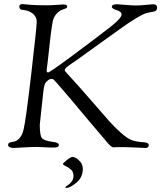

<svg xmlns="http://www.w3.org/2000/svg" viewBox="-20 -727 814 946"><path d="M290 79Q324 46 338 46Q342 46 353 51Q364 56 376 70.5Q388 85 388 105Q388 147 356.5 173Q325 199 307 199Q302 199 302 195Q302 193 312 187Q322 181 332 169Q342 157 342 139Q342 119 329 108Q316 97 303 91Q290 85 290 79ZM20 -13Q20 -22 29 -25Q38 -28 50 -29.5Q62 -31 75.5 -45.5Q89 -60 96 -88Q107 -131 134 -363.5Q161 -596 161 -620Q161 -644 141.5 -660Q122 -676 93 -678Q75 -679 75 -695Q75 -707 93 -707L98 -706Q103 -706 112.5 -705Q122 -704 134.5 -703Q147 -702 166.5 -701.5Q186 -701 208 -701Q233 -701 259.5 -703Q286 -705 292 -705Q311 -705 311 -695Q311 -690 307.5 -687.5Q304 -685 294.5 -682Q285 -679 278 -675Q248 -657 240 -622Q232 -587 214 -414Q213 -407 212 -399Q211 -391 210.5 -386.5Q210 -382 210 -379Q210 -370 217 -370Q225 -370 335 -451.5Q445 -533 526 -596Q579 -638 579 -656Q579 -670 555 -677Q531 -684 531 -694Q531 -706 558 -706Q560 -706 597.5 -703Q635 -700 650 -700Q670 -700 698.5 -703Q727 -706 733 -706Q754 -706 754 -690Q754 -674 741 -671Q736 -669 722.5 -667Q709 -665 696.5 -661Q684 -657 651 -637.5Q618 -618 571 -584L355 -429Q350 -425 340.5 -419Q331 -413 325 -408.5Q319 -404 312.5 -399Q306 -394 302.5 -389.5Q299 -385 299 -381Q299 -377 308 -368Q366 -305 431 -230Q496 -155 519.5 -128.5Q543 -102 576 -72.5Q609 -43 632 -35.5Q655 -28 690 -26Q713 -24 713 -12Q713 2 696 2Q692 2 653 0Q614 -2 597 -2Q577 -2 564.5 -2Q552 -2 546.5 -1.5Q541 -1 540 -1Q530 -1 515 -17.5Q500 -34 427 -121Q366 -194 323 -245Q249 -332 243 -336Q239 -338 233 -338Q223 -338 214 -329L212 -327Q209 -325 208.5 -324Q208 -323 206 -321Q204 -319 203 -317Q202 -315 200.5 -311Q199 -307 198 -303Q197 -299 196 -292.5Q195 -286 194 -278.5Q193 -271 192 -261Q176 -117 176 -113Q176 -59 186.5 -46.5Q197 -34 239 -28Q270 -25 270 -13Q270 0 247 0Q217 0 197 -1.5Q177 -3 163 -3Q133 -3 93.5 -0.5Q54 2 49 2Q20 2 20 -13Z"/></svg>

Font: OFL Sorts Mill Goudy TT
Style: Italic
Weight: 500
Italic angle: -6°
Version: Version 003.000